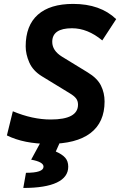

<svg xmlns="http://www.w3.org/2000/svg" viewBox="-20 -723 626 978"><path d="M229 9.8Q102.5 9.8 15.1 -33.2L45.4 -156.2Q145.5 -114.3 238.3 -114.3Q377.4 -114.3 377.4 -189.9Q377.4 -208.5 367.7 -221.4Q357.9 -234.4 335 -248L193.4 -334.5Q147.5 -362.8 129.2 -404.8Q110.8 -446.8 110.8 -486.8Q110.8 -593.3 172.9 -648.2Q234.9 -703.1 352.5 -703.1Q491.2 -703.1 571.8 -625.5L501 -517.1Q426.3 -579.1 346.7 -579.1Q246.1 -579.1 246.1 -509.8Q246.1 -465.3 295.4 -434.6L426.3 -354.5Q475.6 -324.7 494.1 -287.4Q512.7 -250 512.7 -206.1Q512.7 -99.6 440.7 -44.9Q368.7 9.8 229 9.8ZM98.6 234.4 112.3 157.2Q201.7 157.2 201.7 126Q201.7 101.6 138.7 90.3L200.7 -23.9L285.6 1L264.2 48.8Q295.9 62.5 311.8 80.1Q327.6 97.7 327.6 126Q327.6 179.2 269.5 206.8Q211.4 234.4 98.6 234.4Z"/></svg>

Font: CaskaydiaCove NF
Style: Bold Italic
Weight: 700
Italic angle: -10°
Designer: Aaron Bell
Foundry: Saja Typeworks
Version: Version 2111.001; VTT 6.35;Nerd Fonts 3.2.1